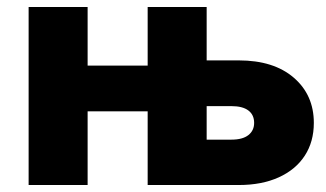

<svg xmlns="http://www.w3.org/2000/svg" viewBox="-20 -530 933 550"><path d="M403 0V-510H572V-118L560 -130H643Q675 -130 691.5 -143Q708 -156 708 -178Q708 -201 691.5 -213.5Q675 -226 643 -226H537V-357H664Q764 -357 821.5 -307.5Q879 -258 879 -178Q879 -124 853 -84Q827 -44 778.5 -22Q730 0 664 0ZM62 0V-510H231V0ZM176 -211V-342H458V-211Z"/></svg>

Font: Wix Madefor Display ExtraBold
Style: Regular
Weight: 800
Designer: Dalton Maag Ltd
Foundry: Dalton Maag Ltd
Version: Version 3.100